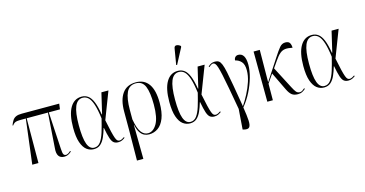

<svg xmlns="http://www.w3.org/2000/svg" viewBox="-99 -1272 3760 1978"><g transform="rotate(-15 1781.5 -283.0)"><path d="M103 0 162 -477H115Q85 -477 67.5 -474.5Q50 -472 39 -464Q28 -456 17 -441L11 -444Q23 -474 36 -494.5Q49 -515 72 -525.5Q95 -536 135 -536H534L526 -477H407L430 -81Q432 -37 440 -22.5Q448 -8 466 -8Q487 -8 516 -36L522 -28Q501 -9 483 -1.5Q465 6 446 6Q361 6 372 -104L398 -477H171L169 0Z M759 10Q717 10 683 -16Q649 -42 628.5 -101Q608 -160 608 -259Q608 -399 651.5 -472.5Q695 -546 774 -546Q813 -546 842.5 -524.5Q872 -503 893 -452.5Q914 -402 928 -315H932L984 -536H1059L948 -247Q964 -167 975.5 -119.5Q987 -72 996 -48Q1005 -24 1014.5 -16Q1024 -8 1037 -8Q1050 -8 1064.5 -15.5Q1079 -23 1088 -30L1093 -22Q1080 -12 1062.5 -3Q1045 6 1020 6Q991 6 972.5 -8Q954 -22 941 -61Q928 -100 914 -175H911Q896 -124 877.5 -82Q859 -40 831 -15Q803 10 759 10ZM767 -4Q807 -4 833 -39Q859 -74 878 -135.5Q897 -197 916 -276Q904 -371 885.5 -427.5Q867 -484 841.5 -508Q816 -532 782 -532Q725 -532 698 -467.5Q671 -403 671 -267Q671 -131 694.5 -67.5Q718 -4 767 -4Z M1156 238 1159 -83V-285Q1159 -408 1207.5 -476Q1256 -544 1353 -544Q1442 -544 1489 -477Q1536 -410 1536 -277Q1536 -176 1511 -112.5Q1486 -49 1443.5 -19.5Q1401 10 1348 10Q1321 10 1296.5 -1.5Q1272 -13 1252.5 -42.5Q1233 -72 1222 -125H1220L1224 238ZM1340 -4Q1395 -4 1434 -69Q1473 -134 1473 -274Q1473 -404 1446 -469Q1419 -534 1350 -534Q1279 -534 1249.5 -470.5Q1220 -407 1220 -284V-184Q1237 -86 1267 -45Q1297 -4 1340 -4Z M1785 10Q1743 10 1709 -16Q1675 -42 1654.5 -101Q1634 -160 1634 -259Q1634 -399 1677.5 -472.5Q1721 -546 1800 -546Q1839 -546 1868.5 -524.5Q1898 -503 1919 -452.5Q1940 -402 1954 -315H1958L2010 -536H2085L1974 -247Q1990 -167 2001.5 -119.5Q2013 -72 2022 -48Q2031 -24 2040.5 -16Q2050 -8 2063 -8Q2076 -8 2090.5 -15.5Q2105 -23 2114 -30L2119 -22Q2106 -12 2088.5 -3Q2071 6 2046 6Q2017 6 1998.5 -8Q1980 -22 1967 -61Q1954 -100 1940 -175H1937Q1922 -124 1903.5 -82Q1885 -40 1857 -15Q1829 10 1785 10ZM1793 -4Q1833 -4 1859 -39Q1885 -74 1904 -135.5Q1923 -197 1942 -276Q1930 -371 1911.5 -427.5Q1893 -484 1867.5 -508Q1842 -532 1808 -532Q1751 -532 1724 -467.5Q1697 -403 1697 -267Q1697 -131 1720.5 -67.5Q1744 -4 1793 -4ZM1810 -606 1801 -609 1829 -776Q1833 -805 1855.5 -804Q1878 -803 1899 -785V-775Z M2305 215 2290 211 2306 -5Q2282 -141 2265 -233.5Q2248 -326 2235.5 -384Q2223 -442 2213 -472.5Q2203 -503 2193 -514Q2183 -525 2171 -525Q2154 -525 2126 -499L2120 -506Q2136 -522 2153.5 -530.5Q2171 -539 2195 -539Q2219 -539 2235 -528.5Q2251 -518 2263.5 -487.5Q2276 -457 2288 -399.5Q2300 -342 2316 -249.5Q2332 -157 2355 -20Q2388 -69 2419 -128.5Q2450 -188 2470 -249.5Q2490 -311 2490 -368Q2490 -431 2463.5 -460Q2437 -489 2399 -497Q2400 -519 2412.5 -531.5Q2425 -544 2444 -544Q2520 -544 2520 -418Q2520 -358 2499.5 -285Q2479 -212 2442.5 -139.5Q2406 -67 2356 -7Q2371 85 2373.5 137Q2376 189 2360.5 207Q2345 225 2305 215Z M2610 0 2607 -536H2673L2670 -191L2819 -419Q2859 -481 2884.5 -511.5Q2910 -542 2946 -542Q2981 -542 2993 -521.5Q3005 -501 3005 -470Q2958 -480 2927.5 -476.5Q2897 -473 2871.5 -451.5Q2846 -430 2816 -386L2766 -314L2886 -83Q2907 -42 2921.5 -25Q2936 -8 2961 -8Q2975 -8 2987.5 -16.5Q3000 -25 3012 -36L3018 -28Q3004 -15 2984 -4Q2964 7 2936 7Q2895 7 2871.5 -11.5Q2848 -30 2827 -73L2733 -268L2670 -176L2669 0Z M3214 10Q3172 10 3138 -16Q3104 -42 3083.5 -101Q3063 -160 3063 -259Q3063 -399 3106.5 -472.5Q3150 -546 3229 -546Q3268 -546 3297.5 -524.5Q3327 -503 3348 -452.5Q3369 -402 3383 -315H3387L3439 -536H3514L3403 -247Q3419 -167 3430.5 -119.5Q3442 -72 3451 -48Q3460 -24 3469.5 -16Q3479 -8 3492 -8Q3505 -8 3519.5 -15.5Q3534 -23 3543 -30L3548 -22Q3535 -12 3517.5 -3Q3500 6 3475 6Q3446 6 3427.5 -8Q3409 -22 3396 -61Q3383 -100 3369 -175H3366Q3351 -124 3332.5 -82Q3314 -40 3286 -15Q3258 10 3214 10ZM3222 -4Q3262 -4 3288 -39Q3314 -74 3333 -135.5Q3352 -197 3371 -276Q3359 -371 3340.5 -427.5Q3322 -484 3296.5 -508Q3271 -532 3237 -532Q3180 -532 3153 -467.5Q3126 -403 3126 -267Q3126 -131 3149.5 -67.5Q3173 -4 3222 -4Z"/></g></svg>

Font: Noto Serif Display Condensed Light
Style: Regular
Weight: 300
Width: 3
Designer: Monotype Design Team
Foundry: Monotype Imaging Inc.
Version: Version 2.009